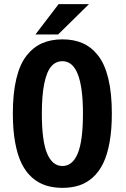

<svg xmlns="http://www.w3.org/2000/svg" viewBox="-20 -896 610 927"><path d="M151 -729.5 263 -876H409.5L260.5 -729.5ZM42 -348Q42 -445.5 58.8 -515.5Q75.5 -585.5 107.8 -626.8Q140 -668 182.8 -687Q225.5 -706 281.5 -706Q337.5 -706 380 -687Q422.5 -668 454.5 -626.8Q486.5 -585.5 503.2 -515.5Q520 -445.5 520 -348Q520 -269.5 509 -208.8Q498 -148 477.8 -106.8Q457.5 -65.5 427.8 -39Q398 -12.5 362 -0.8Q326 11 281.5 11Q237 11 200.8 -0.8Q164.5 -12.5 134.5 -39Q104.5 -65.5 84.2 -106.8Q64 -148 53 -208.8Q42 -269.5 42 -348ZM380.5 -348Q380.5 -600.5 281.5 -600.5Q249.5 -600.5 227.8 -575.8Q206 -551 194 -494Q182 -437 182 -348Q182 -215 207.5 -154.8Q233 -94.5 281.5 -94.5Q330 -94.5 355.2 -154.8Q380.5 -215 380.5 -348Z"/></svg>

Font: League Mono Narrow SemiBold
Style: Regular
Weight: 600
Width: 3
Designer: Tyler Finck
Foundry: The League of Moveable Type / Tyler Finck
Version: Version 2.210